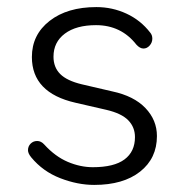

<svg xmlns="http://www.w3.org/2000/svg" viewBox="-20 -514 518 542"><path d="M68 -70Q59 -81 59 -90Q59 -101 66.5 -108.5Q74 -116 85 -116Q96 -116 105 -106Q136 -72 171.5 -57Q207 -42 242 -42Q302 -42 331.5 -64Q361 -86 361 -127Q361 -155 342 -174.5Q323 -194 280 -204L193 -224Q70 -252 70 -353Q70 -416 120 -455Q170 -494 252 -494Q297 -494 337 -475.5Q377 -457 404 -422Q410 -415 410 -405Q410 -394 402.5 -385.5Q395 -377 385 -377Q375 -377 365 -388Q322 -443 251 -443Q195 -443 163 -419Q131 -395 131 -354Q131 -324 150 -305Q169 -286 211 -276L297 -256Q358 -243 390.5 -209Q423 -175 423 -130Q423 -67 375.5 -29.5Q328 8 246 8Q199 8 150 -11Q101 -30 68 -70Z"/></svg>

Font: SN Pro Light
Style: Regular
Weight: 300
Designer: Tobias Whetton
Foundry: Supernotes
Version: Version 1.002